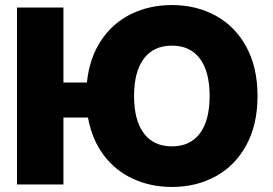

<svg xmlns="http://www.w3.org/2000/svg" viewBox="-20 -737 1092 767"><path d="M233.4 -407.2H327.1Q337.4 -505.4 383.8 -575.2Q430.2 -645 503.7 -680.9Q577.1 -716.8 667 -716.8Q764.2 -716.8 841.8 -674.3Q919.4 -631.8 964.1 -549.8Q1008.8 -467.8 1008.8 -353.5Q1008.8 -239.3 964.1 -157.2Q919.4 -75.2 841.8 -32.7Q764.2 9.8 667 9.8Q582 9.8 511.7 -22.5Q441.4 -54.7 394.3 -117.2Q347.2 -179.7 331.5 -267.6H233.4V0H47.9V-707H233.4ZM667 -554.7Q593.8 -554.7 554.7 -502.7Q515.6 -450.7 515.6 -353.5Q515.6 -256.3 554.7 -204.3Q593.8 -152.3 667 -152.3Q739.7 -152.3 778.6 -204.3Q817.4 -256.3 817.4 -353.5Q817.4 -450.7 778.6 -502.7Q739.7 -554.7 667 -554.7Z"/></svg>

Font: Pretendard Std Black
Style: Regular
Weight: 900
Designer: Base glyphs from Inter by Rasmus Andersson; Hangeul glyphs from Noto Sans CJK(Source Han Sans) by Jang Soo-young and Kan
Foundry: Kil Hyung-jin
Version: Version 1.309